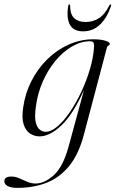

<svg xmlns="http://www.w3.org/2000/svg" viewBox="-95 -618 531 882"><path d="M291 -2Q267 90.5 222.8 144.5Q178.5 198.5 118.2 221.8Q58 245 -14 245Q-45.5 245 -60.2 236.5Q-75 228 -75 215Q-75 193 -43 193Q-24 193 -6.2 201Q11.5 209 30 217Q48.5 225 68.5 225Q110.5 225 153 185.8Q195.5 146.5 220 55.5L291 -205Q240.5 -92.5 187.2 -42Q134 8.5 86.5 8.5Q63.5 8.5 43.5 -4.2Q23.5 -17 13.8 -46Q4 -75 11.5 -124.5Q20.5 -189 49.2 -245.5Q78 -302 121.8 -345.2Q165.5 -388.5 220 -413Q274.5 -437.5 334.5 -437.5Q367.5 -437.5 388.5 -431Q409.5 -424.5 409.5 -417Q409.5 -411.5 403.8 -409Q398 -406.5 396.5 -401ZM70 -129.5Q63 -81.5 69.2 -56.2Q75.5 -31 88.5 -21.8Q101.5 -12.5 114.5 -12.5Q140 -12.5 169.2 -37.5Q198.5 -62.5 226.8 -104.2Q255 -146 278.8 -196.8Q302.5 -247.5 318 -299.8Q333.5 -352 336.5 -396.5Q338.5 -411.5 335.5 -420Q332.5 -428.5 319 -428.5Q277.5 -428.5 236.5 -405Q195.5 -381.5 160.8 -340Q126 -298.5 102 -244.5Q78 -190.5 70 -129.5ZM298 -517Q332 -517 359.2 -534.2Q386.5 -551.5 406.5 -592Q409.5 -597.5 413 -597.5Q417 -597.5 415 -590.5Q397 -536.5 364.5 -505.2Q332 -474 287 -474Q242 -474 225.8 -505.2Q209.5 -536.5 218.5 -590.5Q219 -597.5 223.5 -597.5Q227.5 -597.5 227 -592Q227.5 -551 246.5 -534Q265.5 -517 298 -517Z"/></svg>

Font: Fraunces 144pt S000 Light
Style: Italic
Weight: 300
Italic angle: -16°
Version: Version 1.000; ttfautohint (v1.8.3)